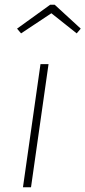

<svg xmlns="http://www.w3.org/2000/svg" viewBox="-20 -791 361 811"><path d="M69 -650 52 -670 192 -771H211L321 -670L304 -650L197 -735ZM185 -520 111 0H77L151 -520Z"/></svg>

Font: Fira Sans UltraLight
Style: Italic
Weight: 200
Italic angle: -8°
Designer: Carrois Corporate & Edenspiekermann AG
Foundry: Carrois Corporate GbR & Edenspiekermann AG
Version: Version 4.203;PS 004.203;hotconv 1.0.88;makeotf.lib2.5.64775